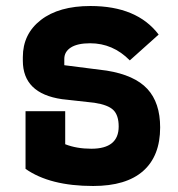

<svg xmlns="http://www.w3.org/2000/svg" viewBox="-20 -607 591 639"><path d="M290 12Q146 12 65 -45V-237H197V-127Q235 -112 284 -112Q375 -112 375 -186Q375 -223 357.5 -240.5Q340 -258 294 -265L186 -277Q56 -296 56 -405V-417Q56 -494 116 -540.5Q176 -587 281 -587Q436 -587 508 -492L412 -406Q356 -463 280 -463Q238 -463 216 -449Q194 -435 194 -411V-390L335 -372Q428 -357 470.5 -311Q513 -265 513 -183Q513 -88 456.5 -38Q400 12 290 12Z"/></svg>

Font: Anuphan
Style: Bold
Weight: 700
Designer: Mike Abbink, Paul van der Laan, Pieter van Rosmalen, Mint Tantisuwanna
Foundry: Bold Monday; Cadson Demak
Version: Version 3.002;hotconv 1.0.109;makeotfexe 2.5.65596